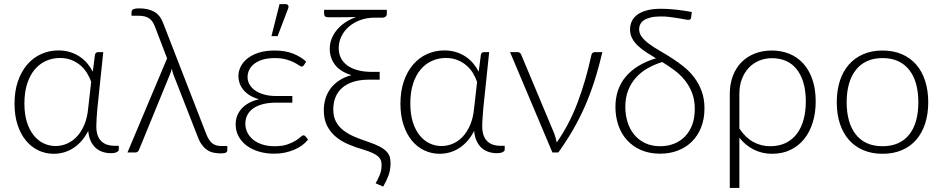

<svg xmlns="http://www.w3.org/2000/svg" viewBox="-20 -756 4675 952"><path d="M432 -349.5Q424.5 -372.5 411.2 -394Q398 -415.5 378.8 -432Q359.5 -448.5 334.2 -458.5Q309 -468.5 277 -468.5Q240.5 -468.5 208.5 -454.2Q176.5 -440 152.5 -411.8Q128.5 -383.5 114.8 -341.2Q101 -299 101 -243Q101 -190 113.5 -150.5Q126 -111 147.2 -84.8Q168.5 -58.5 196.5 -45.2Q224.5 -32 255.5 -32Q285 -32 312.2 -43.8Q339.5 -55.5 361.2 -78.8Q383 -102 397.8 -136.5Q412.5 -171 417 -217ZM569 -33V-13.5Q569 -7 559 -1.8Q549 3.5 529.5 3.5Q508.5 3.5 489.2 -2.8Q470 -9 455 -22.2Q440 -35.5 430 -56.5Q420 -77.5 417.5 -107Q403 -78.5 384.2 -57.2Q365.5 -36 343.5 -21.8Q321.5 -7.5 296.8 -0.5Q272 6.5 246.5 6.5Q206 6.5 170.5 -10.2Q135 -27 108.8 -58.8Q82.5 -90.5 67.2 -136.8Q52 -183 52 -242Q52 -304.5 69 -353.5Q86 -402.5 115.5 -436.5Q145 -470.5 184.8 -488.2Q224.5 -506 269.5 -506Q301.5 -506 328.2 -497.5Q355 -489 376.2 -474.5Q397.5 -460 413.5 -440.8Q429.5 -421.5 440 -400.5L451 -485Q454.5 -497.5 466 -497.5H492L463 -220.5Q461 -195.5 459.2 -171.8Q457.5 -148 457.5 -130.5Q457.5 -104 464.2 -85.2Q471 -66.5 483.2 -55Q495.5 -43.5 512 -38.2Q528.5 -33 548 -33Z M1107 -32V-12.5Q1107 -3 1099.8 0.8Q1092.5 4.5 1074 4.5Q1056.5 4.5 1040 1.2Q1023.5 -2 1009 -11.2Q994.5 -20.5 982 -36.8Q969.5 -53 960 -79L840 -386Q834 -402 832 -416Q829 -403.5 823 -388L669 -12.5Q667.5 -8 662.8 -4Q658 0 651 0H612L808.5 -466.5L749 -622Q743.5 -637 736.5 -647.5Q729.5 -658 719.8 -664.8Q710 -671.5 696.5 -674.8Q683 -678 664 -678H632V-696Q632 -699.5 633.5 -703Q635 -706.5 639 -709Q643 -711.5 650.8 -713Q658.5 -714.5 670.5 -714.5Q714.5 -714.5 744.2 -698Q774 -681.5 789 -641.5L1001.5 -94.5Q1014.5 -60 1031.8 -46Q1049 -32 1077 -32Z M1507.5 -64Q1496 -49 1478.5 -36Q1461 -23 1439.2 -13.8Q1417.5 -4.5 1392.2 0.8Q1367 6 1339.5 6Q1298.5 6 1263.5 -4.5Q1228.5 -15 1203 -34Q1177.5 -53 1163 -79.8Q1148.5 -106.5 1148.5 -139Q1148.5 -184.5 1178.2 -217.5Q1208 -250.5 1264.5 -264Q1236.5 -271.5 1217 -284.2Q1197.5 -297 1185.2 -312.5Q1173 -328 1167.5 -345Q1162 -362 1162 -378Q1162 -402 1173 -424.8Q1184 -447.5 1206.2 -465.5Q1228.5 -483.5 1262.2 -494.5Q1296 -505.5 1341.5 -505.5Q1394.5 -505.5 1433 -490.2Q1471.5 -475 1498 -450.5L1487 -433Q1484 -429 1481.8 -427.5Q1479.5 -426 1475.5 -426Q1471 -426 1461.8 -432.5Q1452.5 -439 1437 -447Q1421.5 -455 1398.2 -461.5Q1375 -468 1342 -468Q1307.5 -468 1282.2 -460.2Q1257 -452.5 1240.2 -439.2Q1223.5 -426 1215.5 -409.2Q1207.5 -392.5 1207.5 -374.5Q1207.5 -354.5 1217.2 -337.2Q1227 -320 1245.5 -307.2Q1264 -294.5 1290 -287.2Q1316 -280 1348.5 -280H1429.5V-247H1348.5Q1311.5 -247 1283 -239.5Q1254.5 -232 1235.2 -218.2Q1216 -204.5 1206.2 -185.2Q1196.5 -166 1196.5 -143Q1196.5 -118.5 1207 -98Q1217.5 -77.5 1236.5 -62.5Q1255.5 -47.5 1282.2 -39.2Q1309 -31 1341.5 -31Q1379 -31 1403.8 -39.5Q1428.5 -48 1444.8 -58Q1461 -68 1470 -76.5Q1479 -85 1484.5 -85Q1491 -85 1494.5 -80ZM1326 -577 1366 -735.5H1396.5Q1405 -735.5 1408.8 -729.2Q1412.5 -723 1408.5 -713.5L1356.5 -577Z M1898 -688Q1898 -678.5 1891.8 -673.5Q1885.5 -668.5 1878 -668.5H1837.5Q1798.5 -668.5 1765.8 -656.2Q1733 -644 1709.2 -623.2Q1685.5 -602.5 1672.5 -575Q1659.5 -547.5 1659.5 -517Q1659.5 -490.5 1670.2 -468.8Q1681 -447 1701.8 -431.8Q1722.5 -416.5 1753.5 -408Q1784.5 -399.5 1825 -399.5H1862.5V-361H1809.5Q1764.5 -361 1731.2 -350.2Q1698 -339.5 1676 -320Q1654 -300.5 1643.2 -273.2Q1632.5 -246 1632.5 -213.5Q1632.5 -179 1645.2 -154.2Q1658 -129.5 1680.8 -111.2Q1703.5 -93 1735 -79.2Q1766.5 -65.5 1804.5 -53Q1840.5 -41 1862.5 -29.2Q1884.5 -17.5 1896.5 -4.8Q1908.5 8 1912.5 22Q1916.5 36 1916.5 52.5Q1916.5 86.5 1906 114.8Q1895.5 143 1880 169L1842.5 153Q1853 134.5 1862.5 112.2Q1872 90 1872 63Q1872 51 1869 40.8Q1866 30.5 1856.5 21.2Q1847 12 1828.8 3.2Q1810.5 -5.5 1780.5 -14.5Q1742.5 -25.5 1707.2 -40.5Q1672 -55.5 1645 -78Q1618 -100.5 1601.8 -132.5Q1585.5 -164.5 1585.5 -210Q1585.5 -238 1593.2 -265Q1601 -292 1617.5 -315Q1634 -338 1660 -355.8Q1686 -373.5 1722.5 -383.5Q1668 -400 1641.5 -434.2Q1615 -468.5 1615 -514Q1615 -541 1624.8 -565Q1634.5 -589 1652 -609.5Q1669.5 -630 1693.5 -645.8Q1717.5 -661.5 1746 -672Q1728.5 -671 1708.5 -670.8Q1688.5 -670.5 1664 -670.5H1606Q1587 -670.5 1587 -688.5V-707.5H1898Z M2345.5 -349.5Q2338 -372.5 2324.8 -394Q2311.5 -415.5 2292.2 -432Q2273 -448.5 2247.8 -458.5Q2222.5 -468.5 2190.5 -468.5Q2154 -468.5 2122 -454.2Q2090 -440 2066 -411.8Q2042 -383.5 2028.2 -341.2Q2014.5 -299 2014.5 -243Q2014.5 -190 2027 -150.5Q2039.5 -111 2060.8 -84.8Q2082 -58.5 2110 -45.2Q2138 -32 2169 -32Q2198.5 -32 2225.8 -43.8Q2253 -55.5 2274.8 -78.8Q2296.5 -102 2311.2 -136.5Q2326 -171 2330.5 -217ZM2482.5 -33V-13.5Q2482.5 -7 2472.5 -1.8Q2462.5 3.5 2443 3.5Q2422 3.5 2402.8 -2.8Q2383.5 -9 2368.5 -22.2Q2353.5 -35.5 2343.5 -56.5Q2333.5 -77.5 2331 -107Q2316.5 -78.5 2297.8 -57.2Q2279 -36 2257 -21.8Q2235 -7.5 2210.2 -0.5Q2185.5 6.5 2160 6.5Q2119.5 6.5 2084 -10.2Q2048.5 -27 2022.2 -58.8Q1996 -90.5 1980.8 -136.8Q1965.5 -183 1965.5 -242Q1965.5 -304.5 1982.5 -353.5Q1999.5 -402.5 2029 -436.5Q2058.5 -470.5 2098.2 -488.2Q2138 -506 2183 -506Q2215 -506 2241.8 -497.5Q2268.5 -489 2289.8 -474.5Q2311 -460 2327 -440.8Q2343 -421.5 2353.5 -400.5L2364.5 -485Q2368 -497.5 2379.5 -497.5H2405.5L2376.5 -220.5Q2374.5 -195.5 2372.8 -171.8Q2371 -148 2371 -130.5Q2371 -104 2377.8 -85.2Q2384.5 -66.5 2396.8 -55Q2409 -43.5 2425.5 -38.2Q2442 -33 2461.5 -33Z M2966.5 -497.5Q2948.5 -420 2927 -353Q2905.5 -286 2878.8 -225.8Q2852 -165.5 2819.8 -110Q2787.5 -54.5 2748.5 0H2719L2509 -497.5H2546.5Q2553.5 -497.5 2558 -493.8Q2562.5 -490 2564 -485.5L2728.5 -93Q2736.5 -70.5 2740.5 -50Q2802.5 -138 2843.5 -246.5Q2884.5 -355 2911.5 -479.5Q2913 -489.5 2918 -493.5Q2923 -497.5 2929 -497.5Z M3253.5 -31Q3291.5 -31 3323 -43.8Q3354.5 -56.5 3377.2 -80.2Q3400 -104 3412.5 -138.2Q3425 -172.5 3425 -215.5Q3425 -261.5 3411 -296.8Q3397 -332 3374.2 -359.8Q3351.5 -387.5 3322.5 -408.8Q3293.5 -430 3263.5 -448.5Q3226 -437 3192.5 -418.2Q3159 -399.5 3134.2 -372.2Q3109.5 -345 3095 -308.8Q3080.5 -272.5 3080.5 -226Q3080.5 -187 3091.2 -151.8Q3102 -116.5 3123.5 -89.8Q3145 -63 3177.5 -47Q3210 -31 3253.5 -31ZM3407 -670Q3406 -662 3402.2 -659.8Q3398.5 -657.5 3391 -657.5Q3387 -657.5 3373.8 -660.2Q3360.5 -663 3341.8 -666Q3323 -669 3300.8 -671.8Q3278.5 -674.5 3257.5 -674.5Q3227.5 -674.5 3206.8 -669.5Q3186 -664.5 3173.2 -656Q3160.5 -647.5 3154.8 -636Q3149 -624.5 3149 -611.5Q3149 -590 3163 -572Q3177 -554 3199.8 -537.5Q3222.5 -521 3251.5 -504.2Q3280.5 -487.5 3311 -468Q3341.5 -448.5 3370.5 -425.2Q3399.5 -402 3422.2 -372Q3445 -342 3459 -304.2Q3473 -266.5 3473 -218.5Q3473 -167 3456.8 -125.5Q3440.5 -84 3411.5 -54.8Q3382.5 -25.5 3342 -9.8Q3301.5 6 3253.5 6Q3199.5 6 3158 -12.2Q3116.5 -30.5 3088.2 -62Q3060 -93.5 3045.8 -135.8Q3031.5 -178 3031.5 -225.5Q3031.5 -315.5 3083 -376.2Q3134.5 -437 3232.5 -467Q3207 -482 3183.8 -497.2Q3160.5 -512.5 3142.8 -529.2Q3125 -546 3114.5 -565.8Q3104 -585.5 3104 -610.5Q3104 -630.5 3112 -649Q3120 -667.5 3138.2 -681.8Q3156.5 -696 3186 -704.2Q3215.5 -712.5 3258.5 -712.5Q3273.5 -712.5 3292.2 -711.5Q3311 -710.5 3331.2 -708.2Q3351.5 -706 3371.8 -703Q3392 -700 3410 -696.5Z M3646 -119Q3675.5 -74 3714.5 -52.5Q3753.5 -31 3798.5 -31Q3842.5 -31 3875.5 -47Q3908.5 -63 3930.8 -92.2Q3953 -121.5 3964.2 -162.2Q3975.5 -203 3975.5 -252Q3975.5 -307.5 3963 -348Q3950.5 -388.5 3928.2 -415.2Q3906 -442 3875.2 -454.8Q3844.5 -467.5 3807.5 -467.5Q3773.5 -467.5 3744 -455.2Q3714.5 -443 3692.8 -420Q3671 -397 3658.5 -364Q3646 -331 3646 -289.5ZM3598.5 -289.5Q3598.5 -339.5 3613.8 -379.5Q3629 -419.5 3656.5 -447.5Q3684 -475.5 3722.5 -490.5Q3761 -505.5 3807.5 -505.5Q3853.5 -505.5 3893.2 -489.5Q3933 -473.5 3962.2 -441.8Q3991.5 -410 4008 -362.5Q4024.5 -315 4024.5 -252Q4024.5 -197.5 4010.2 -150.2Q3996 -103 3968.5 -68.2Q3941 -33.5 3900.8 -13.5Q3860.5 6.5 3808 6.5Q3758 6.5 3716.5 -14.8Q3675 -36 3646 -73.5V176H3598.5Z M4356 -505.5Q4409.5 -505.5 4451.8 -487.2Q4494 -469 4523 -435.5Q4552 -402 4567.2 -354.8Q4582.5 -307.5 4582.5 -249Q4582.5 -190.5 4567.2 -143.5Q4552 -96.5 4523 -63Q4494 -29.5 4451.8 -11.5Q4409.5 6.5 4356 6.5Q4302.5 6.5 4260.2 -11.5Q4218 -29.5 4188.8 -63Q4159.5 -96.5 4144.2 -143.5Q4129 -190.5 4129 -249Q4129 -307.5 4144.2 -354.8Q4159.5 -402 4188.8 -435.5Q4218 -469 4260.2 -487.2Q4302.5 -505.5 4356 -505.5ZM4356 -31Q4400.5 -31 4433.8 -46.2Q4467 -61.5 4489.2 -90Q4511.5 -118.5 4522.5 -158.8Q4533.5 -199 4533.5 -249Q4533.5 -298.5 4522.5 -339Q4511.5 -379.5 4489.2 -408.2Q4467 -437 4433.8 -452.5Q4400.5 -468 4356 -468Q4311.5 -468 4278.2 -452.5Q4245 -437 4222.8 -408.2Q4200.5 -379.5 4189.2 -339Q4178 -298.5 4178 -249Q4178 -199 4189.2 -158.8Q4200.5 -118.5 4222.8 -90Q4245 -61.5 4278.2 -46.2Q4311.5 -31 4356 -31Z"/></svg>

Font: Lato 2
Style: Regular
Weight: 300
Designer: Lukasz Dziedzic with Adam Twardoch and Botio Nikoltchev
Foundry: tyPoland Lukasz Dziedzic
Version: Version 2.015; 2015-08-06; http://www.latofonts.com/